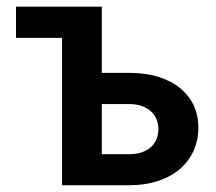

<svg xmlns="http://www.w3.org/2000/svg" viewBox="-20 -548 640 568"><path d="M281.2 -332.5H360.8Q411.1 -332.5 449.5 -320.3Q487.8 -308.1 513.9 -286.4Q540 -264.6 553.5 -235.1Q566.9 -205.6 566.9 -170.4Q566.9 -134.8 553.5 -103.8Q540 -72.8 513.9 -49.6Q487.8 -26.4 449.5 -13.2Q411.1 0 360.8 0H163.6V-436H27.3V-528.3H281.2ZM281.2 -240.2V-91.8H360.8Q385.3 -91.8 402.1 -98.4Q418.9 -105 429.2 -115.5Q439.5 -126 444.1 -139.4Q448.7 -152.8 448.7 -166.5Q448.7 -179.2 444.1 -192.4Q439.5 -205.6 429.2 -216.1Q418.9 -226.6 402.1 -233.4Q385.3 -240.2 360.8 -240.2Z"/></svg>

Font: Roboto Mono
Style: Regular
Weight: 500
Designer: Google
Version: Version 2.000986; 2015; ttfautohint (v1.3)